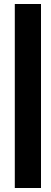

<svg xmlns="http://www.w3.org/2000/svg" viewBox="-20 -836 254 960"><path d="M54 104V-816H185V104Z"/></svg>

Font: Orbitron
Style: Bold
Weight: 700
Designer: Matt McInerney
Foundry: The League of Moveable Type
Version: Version 2.001